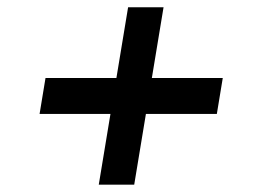

<svg xmlns="http://www.w3.org/2000/svg" viewBox="-20 -547 708 521"><path d="M248 -45.9 327.6 -527.3H423.8L344.2 -45.9ZM87.4 -237.8 103.5 -335.4H584.5L568.4 -237.8Z"/></svg>

Font: Inter Medium
Style: Italic
Weight: 500
Italic angle: -9.3988°
Designer: Rasmus Andersson
Foundry: rsms
Version: Version 4.001;git-66647c0bb